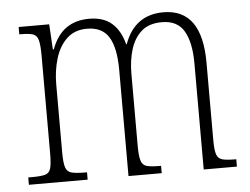

<svg xmlns="http://www.w3.org/2000/svg" viewBox="-44 -597 848 651"><g transform="rotate(-5 380.0 -271.5)"><path d="M29 0V-25H42Q72 -25 86.5 -29Q101 -33 105.5 -49Q110 -65 110 -100V-433Q110 -468 105.5 -485Q101 -502 87.5 -506.5Q74 -511 46 -511H41V-536H145L150 -450H153Q171 -498 203 -520.5Q235 -543 281 -543Q330 -543 358.5 -518Q387 -493 399 -446H401Q436 -543 534 -543Q665 -543 665 -360V-96Q665 -63 670 -48Q675 -33 689.5 -29Q704 -25 733 -25H737V0H624V-361Q624 -432 601.5 -471Q579 -510 526 -510Q482 -510 456.5 -487.5Q431 -465 419.5 -427.5Q408 -390 408 -345V-99Q408 -65 413 -49Q418 -33 432.5 -29Q447 -25 475 -25H481V0H368V-361Q368 -436 345.5 -473Q323 -510 271 -510Q229 -510 202.5 -485Q176 -460 163.5 -419Q151 -378 151 -331V-99Q151 -65 156 -49Q161 -33 176.5 -29Q192 -25 222 -25H229V0Z"/></g></svg>

Font: Noto Serif Myanmar Condensed ExtraLight
Style: Regular
Weight: 200
Width: 3
Designer: Ben Mitchell and the Monotype Design Team
Foundry: Monotype Imaging Inc.
Version: Version 2.106; ttfautohint (v1.8.4.7-5d5b)